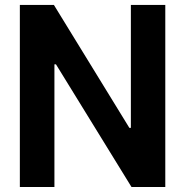

<svg xmlns="http://www.w3.org/2000/svg" viewBox="-20 -747 740 767"><path d="M640.3 -727.3V0H505.3L203.5 -490.1H197.4V0H59.3V-727.3H195.3L496.8 -236.2H502.8V-727.3Z"/></svg>

Font: Interface
Style: Bold
Weight: 700
Designer: Rasmus Andersson
Foundry: rsms
Version: Version 1.8